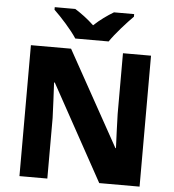

<svg xmlns="http://www.w3.org/2000/svg" viewBox="-61 -1053 944 1043"><g transform="rotate(5 411.5 -531.5)"><path d="M321 -837H503C533 -882 593 -948 628 -983V-997H518C483 -976 446 -950 411 -917C376 -950 342 -975 307 -997H195V-983C233 -947 292 -882 321 -837ZM739 -66V-780H586V-449C587 -391 591 -320 593 -263H590L303 -780H84V-66H236V-396C234 -457 230 -531 227 -589H231L519 -66Z"/></g></svg>

Font: Noto Sans Malayalam UI ExtraBold
Style: Regular
Weight: 800
Designer: Jelle Bosma - Monotype Design Team
Foundry: Monotype Imaging Inc.
Version: Version 2.104